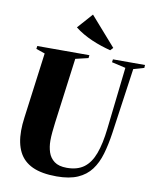

<svg xmlns="http://www.w3.org/2000/svg" viewBox="-104 -1067 939 1156"><g transform="rotate(10 365.0 -489.0)"><path d="M665 -706.5 608 -305.5Q597.5 -233.5 580.5 -175.2Q563.5 -117 532.5 -75.8Q501.5 -34.5 450.5 -12.2Q399.5 10 322 10Q231 10 174.2 -16.2Q117.5 -42.5 91 -94.8Q64.5 -147 64.5 -224.5Q64.5 -243.5 66 -263.5Q67.5 -283.5 70.5 -305L123.5 -706.5L69.5 -725L72 -743H390.5L388.5 -725L310.5 -706.5L257.5 -305Q254 -276 251.2 -248.2Q248.5 -220.5 248.5 -195.5Q248.5 -158 259.2 -125.2Q270 -92.5 297.2 -72Q324.5 -51.5 373.5 -51.5Q437.5 -51.5 477.8 -81Q518 -110.5 540.8 -171.5Q563.5 -232.5 574 -326.5L617 -705.5L532 -725L534.5 -743H730.5L729.5 -725ZM508.5 -794Q481 -801 451.5 -810.8Q422 -820.5 393.2 -833Q364.5 -845.5 337.5 -861Q310.5 -876.5 287.5 -895L369.5 -987.5L524.5 -811Z"/></g></svg>

Font: Merriweather 144pt Black
Style: Italic
Weight: 900
Italic angle: -7.8°
Version: Version 2.101